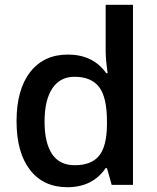

<svg xmlns="http://www.w3.org/2000/svg" viewBox="-20 -780 663 810"><path d="M264.2 9.8Q163.1 9.8 106.4 -63.5Q49.8 -136.7 49.8 -269Q49.8 -401.9 107.2 -475.8Q164.6 -549.8 266.1 -549.8Q372.6 -549.8 428.2 -471.2H434.1Q425.8 -529.3 425.8 -563V-759.8H541V0H451.2L431.2 -70.8H425.8Q370.6 9.8 264.2 9.8ZM294.9 -83Q365.7 -83 397.9 -122.8Q430.2 -162.6 431.2 -252V-268.1Q431.2 -370.1 397.9 -413.1Q364.7 -456.1 293.9 -456.1Q233.4 -456.1 200.7 -407Q168 -357.9 168 -267.1Q168 -177.2 199.7 -130.1Q231.4 -83 294.9 -83Z"/></svg>

Font: f3_51262          
Style: Regular
Weight: 600
Foundry: Ascender Corporation
Version: Version 1.10